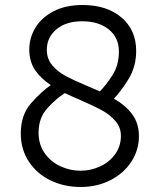

<svg xmlns="http://www.w3.org/2000/svg" viewBox="-20 -735 644 767"><path d="M183 -395Q142 -422 119.5 -456Q97 -490 97 -537Q97 -584 121.5 -624.5Q146 -665 194 -690Q242 -715 310 -715Q407 -715 465.5 -665Q524 -615 524 -532Q524 -468 492.5 -417.5Q461 -367 435 -341Q482 -314 508.5 -278Q535 -242 535 -191Q535 -136 505 -89.5Q475 -43 421.5 -15.5Q368 12 302 12Q237 12 182.5 -14Q128 -40 95.5 -89Q63 -138 63 -202Q63 -276 104.5 -323Q146 -370 183 -395ZM332 -390 379 -370Q404 -395 429.5 -435Q455 -475 455 -529Q455 -585 414.5 -617.5Q374 -650 309 -650Q243 -650 205 -617.5Q167 -585 167 -536Q167 -500 189 -474Q211 -448 243 -431Q275 -414 332 -390ZM302 -335Q260 -353 239 -363Q205 -342 169.5 -303Q134 -264 134 -205Q134 -159 157.5 -124.5Q181 -90 220 -71.5Q259 -53 302 -53Q343 -53 380.5 -70.5Q418 -88 440.5 -120Q463 -152 463 -192Q463 -226 441.5 -251Q420 -276 389.5 -293Q359 -310 302 -335Z"/></svg>

Font: Museo Sans Light
Style: Regular
Weight: 300
Designer: Jos Buivenga
Foundry: Jos Buivenga & Rosetta Type Foundry (extension, remastering)
Version: Version 3.600;PS 1.000;hotconv 1.0.88;makeotf.lib2.5.647800;